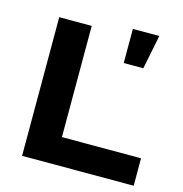

<svg xmlns="http://www.w3.org/2000/svg" viewBox="-107 -822 875 919"><g transform="rotate(15 330.5 -362.0)"><path d="M84 0V-687H245V-136H637V0ZM439 -555V-724H570L536 -555Z"/></g></svg>

Font: Archivo SemiExpanded
Style: Bold
Weight: 700
Width: 6
Designer: Hector Gatti
Foundry: Omnibus-Type
Version: Version 2.001